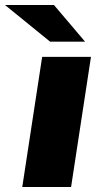

<svg xmlns="http://www.w3.org/2000/svg" viewBox="-75 -743 395 763"><path d="M13.5 0 92.5 -517H286.5L207.5 0ZM139.5 -723H-55L124 -577.5H263Z"/></svg>

Font: Public Sans Black
Style: Italic
Weight: 900
Italic angle: -8°
Designer: The Public Sans project authors (U.S. Web Design System). Libre Franklin designed by Pablo Impallari and Rodrigo Fuenzal
Version: Version 1.007; ttfautohint (v1.8.1) -l 8 -r 50 -G 200 -x 14 